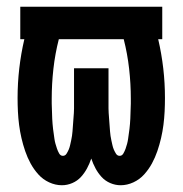

<svg xmlns="http://www.w3.org/2000/svg" viewBox="-20 -540 540 568"><path d="M163 8Q144 8 125.5 -0.5Q107 -9 93.5 -24Q80 -39 70.5 -56.5Q61 -74 54.5 -93Q48 -112 43.5 -131.5Q39 -151 36.5 -170.5Q34 -190 33 -210Q32 -230 32 -250Q32 -294 37 -337.5Q42 -381 52 -424H40V-520H460V-424H448Q458 -381 463 -337.5Q468 -294 468 -250Q468 -230 467 -210Q466 -190 463.5 -170.5Q461 -151 456.5 -131.5Q452 -112 445.5 -93Q439 -74 429.5 -56.5Q420 -39 406.5 -24Q393 -9 374.5 -0.5Q356 8 337 8Q321 8 306 1.5Q291 -5 280.5 -16.5Q270 -28 262.5 -42Q255 -56 250 -71Q245 -56 237.5 -42Q230 -28 219.5 -16.5Q209 -5 194 1.5Q179 8 163 8ZM166 -79Q173 -79 177 -85.5Q181 -92 183.5 -98Q186 -104 187.5 -111Q189 -118 190.5 -124.5Q192 -131 193 -138Q194 -145 194.5 -151.5Q195 -158 195.5 -165Q196 -172 196.5 -178.5Q197 -185 197.5 -192Q198 -199 198.5 -205.5Q199 -212 199 -219Q199 -226 199 -233Q199 -240 199 -246.5Q199 -253 199 -260V-338H301V-260Q301 -253 301 -246.5Q301 -240 301 -233Q301 -226 301 -219Q301 -212 301.5 -205.5Q302 -199 302.5 -192Q303 -185 303.5 -178.5Q304 -172 304.5 -165Q305 -158 305.5 -151.5Q306 -145 307 -138Q308 -131 309.5 -124.5Q311 -118 312.5 -111Q314 -104 316.5 -98Q319 -92 323 -85.5Q327 -79 334 -79Q334 -79 334 -79Q334 -79 334 -79Q341 -79 345 -86Q349 -93 351.5 -100Q354 -107 356 -114.5Q358 -122 359 -129.5Q360 -137 361 -144Q362 -151 363 -158.5Q364 -166 364.5 -173.5Q365 -181 365.5 -188.5Q366 -196 366 -203.5Q366 -211 366.5 -218.5Q367 -226 367 -233.5Q367 -241 367 -248Q367 -292 362 -336.5Q357 -381 346 -424H154Q143 -381 138 -336.5Q133 -292 133 -248Q133 -241 133 -233.5Q133 -226 133.5 -218.5Q134 -211 134 -203.5Q134 -196 134.5 -188.5Q135 -181 135.5 -173.5Q136 -166 137 -158.5Q138 -151 139 -144Q140 -137 141 -129.5Q142 -122 144 -115Q146 -108 148.5 -100.5Q151 -93 155 -86Q159 -79 166 -79Z"/></svg>

Font: Iosevka Gothic
Style: Bold
Weight: 700
Monospace: yes
Designer: Belleve Invis
Foundry: Belleve Invis
Version: Version 15.5.1; ttfautohint (v1.8.4)